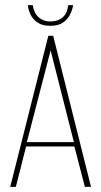

<svg xmlns="http://www.w3.org/2000/svg" viewBox="-20 -731 396 751"><path d="M20 0 169 -591H188L336 0H312L271 -158H82L42 0ZM85 -175H269L178 -534ZM177 -630Q145 -630 126 -643.5Q107 -657 98.5 -676Q90 -695 89 -711H108Q113 -679 131.5 -663Q150 -647 177 -647Q206 -647 224.5 -662.5Q243 -678 247 -711H266Q264 -695 255 -676Q246 -657 227.5 -643.5Q209 -630 177 -630Z"/></svg>

Font: Alumni Sans Thin
Style: Regular
Weight: 100
Designer: Robert E. Leuschke
Foundry: Robert E. Leuschke
Version: Version 1.018